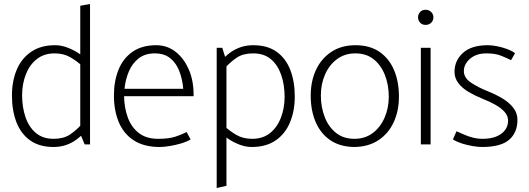

<svg xmlns="http://www.w3.org/2000/svg" viewBox="-20 -725 2658 964"><path d="M383 -53 405 0H432V-705L383 -696ZM388 -99Q362 -70 330.5 -49Q299 -28 249 -28Q195 -28 160 -57.5Q125 -87 108 -137Q91 -187 91 -246Q91 -303 109.5 -351Q128 -399 164.5 -428Q201 -457 254 -457Q300 -457 334 -437Q368 -417 393 -393L413 -426Q400 -441 375 -457.5Q350 -474 319 -486Q288 -498 256 -498Q185 -498 136.5 -465Q88 -432 64 -375Q40 -318 40 -245Q40 -170 62.5 -111.5Q85 -53 131.5 -20Q178 13 249 13Q282 13 310.5 3.5Q339 -6 363.5 -24Q388 -42 408 -65Z M952 -242V-250Q952 -321 927.5 -377Q903 -433 861 -465.5Q819 -498 764 -498Q693 -498 645.5 -465Q598 -432 575 -375Q552 -318 552 -245Q552 -170 576.5 -111.5Q601 -53 652 -20Q703 13 782 13Q802 13 830.5 8.5Q859 4 888 -4.5Q917 -13 937 -25L917 -62Q892 -49 859.5 -38.5Q827 -28 774 -28Q714 -28 676.5 -57.5Q639 -87 621.5 -135.5Q604 -184 603 -242ZM605 -279Q610 -327 627.5 -367.5Q645 -408 677 -432.5Q709 -457 757 -457Q805 -457 835 -432.5Q865 -408 880.5 -367.5Q896 -327 900 -279Z M1117 208V-418L1096 -485H1068V219ZM1112 -386Q1138 -415 1169.5 -436Q1201 -457 1251 -457Q1306 -457 1340.5 -427.5Q1375 -398 1392 -348.5Q1409 -299 1409 -239Q1409 -183 1390.5 -134.5Q1372 -86 1336 -57Q1300 -28 1246 -28Q1200 -28 1166 -48Q1132 -68 1107 -92L1087 -59Q1101 -45 1126 -28Q1151 -11 1182 1Q1213 13 1244 13Q1316 13 1364 -20Q1412 -53 1436 -110.5Q1460 -168 1460 -240Q1460 -316 1437.5 -374Q1415 -432 1369 -465Q1323 -498 1251 -498Q1218 -498 1189.5 -488.5Q1161 -479 1136.5 -461.5Q1112 -444 1092 -420Z M1759 13Q1687 12 1638.5 -21Q1590 -54 1565 -112Q1540 -170 1540 -245Q1540 -317 1566.5 -374Q1593 -431 1643.5 -464.5Q1694 -498 1765 -498Q1837 -498 1885.5 -464.5Q1934 -431 1958.5 -373Q1983 -315 1983 -240Q1983 -168 1956.5 -111Q1930 -54 1880 -21Q1830 12 1759 13ZM1759 -28Q1813 -28 1851.5 -57Q1890 -86 1911 -134.5Q1932 -183 1932 -239Q1932 -299 1912.5 -348.5Q1893 -398 1856 -427.5Q1819 -457 1764 -457Q1711 -457 1672 -428Q1633 -399 1612 -351Q1591 -303 1591 -246Q1591 -187 1610.5 -137Q1630 -87 1667.5 -57.5Q1705 -28 1759 -28Z M2142 0V-485H2093V0ZM2117 -600Q2134 -600 2145 -611Q2156 -622 2156 -638Q2156 -654 2144.5 -665Q2133 -676 2117 -676Q2100 -676 2089.5 -665Q2079 -654 2079 -638Q2079 -622 2089.5 -611Q2100 -600 2117 -600Z M2254 -25Q2273 -13 2299.5 -4.5Q2326 4 2353.5 8.5Q2381 13 2401 13Q2494 13 2536 -23Q2578 -59 2578 -123Q2578 -157 2557.5 -183.5Q2537 -210 2504 -230Q2471 -250 2431 -266Q2381 -286 2345 -310Q2309 -334 2309 -368Q2309 -403 2340 -430Q2371 -457 2422 -457Q2467 -457 2496.5 -445Q2526 -433 2546 -423L2566 -458Q2550 -470 2525.5 -479Q2501 -488 2475.5 -493Q2450 -498 2429 -498Q2347 -498 2304.5 -459.5Q2262 -421 2262 -364Q2262 -333 2281.5 -307.5Q2301 -282 2333.5 -263Q2366 -244 2403 -229Q2439 -215 2468 -198.5Q2497 -182 2514 -162.5Q2531 -143 2531 -119Q2531 -92 2515.5 -71.5Q2500 -51 2471.5 -39.5Q2443 -28 2403 -28Q2378 -28 2354.5 -34Q2331 -40 2310.5 -49Q2290 -58 2272 -66Z"/></svg>

Font: Catamaran Thin
Style: Regular
Weight: 100
Designer: Pria Ravichandran
Version: Version 2.000